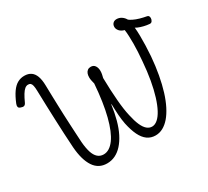

<svg xmlns="http://www.w3.org/2000/svg" viewBox="-196 -1356 1828 1691"><g transform="rotate(-30 718.0 -511.0)"><path d="M448 19Q362 19 315 -52Q268 -123 258 -253Q253 -326 249.5 -398.5Q246 -471 243 -544.5Q240 -618 237.5 -693Q235 -768 233 -846Q232 -877 228 -895.5Q224 -914 215 -922.5Q206 -931 190 -931Q172 -931 156 -918Q140 -905 123 -877.5Q106 -850 86 -806Q78 -789 65.5 -785Q53 -781 33 -789Q15 -795 12 -807Q9 -819 16 -837Q42 -901 70 -940.5Q98 -980 130 -997.5Q162 -1015 199 -1015Q240 -1015 266.5 -996.5Q293 -978 306.5 -941Q320 -904 321 -848Q322 -796 323.5 -745Q325 -694 326.5 -644.5Q328 -595 330 -546.5Q332 -498 334.5 -450Q337 -402 339.5 -354Q342 -306 345 -257Q350 -195 363.5 -152Q377 -109 401.5 -87Q426 -65 461 -65Q491 -65 518.5 -82Q546 -99 570.5 -132.5Q595 -166 615.5 -215.5Q636 -265 652.5 -329.5Q669 -394 681 -474Q693 -554 700 -648Q696 -664 692 -682Q688 -700 688 -716Q688 -739 694.5 -755.5Q701 -772 714 -781.5Q727 -791 746 -791Q774 -791 788.5 -770Q803 -749 803 -716Q803 -700 799.5 -682.5Q796 -665 792 -650Q793 -585 796 -527.5Q799 -470 803 -420.5Q807 -371 813 -329Q819 -287 827 -253Q841 -188 859.5 -146Q878 -104 901.5 -84Q925 -64 953 -64Q982 -64 1010 -88Q1038 -112 1062.5 -158Q1087 -204 1107.5 -270Q1128 -336 1143 -420.5Q1158 -505 1166 -607Q1170 -653 1172.5 -697Q1175 -741 1175 -781Q1175 -821 1173.5 -856.5Q1172 -892 1168 -921Q1135 -930 1118.5 -949.5Q1102 -969 1102 -990Q1102 -1013 1116 -1027Q1130 -1041 1153 -1041Q1179 -1041 1201.5 -1026.5Q1224 -1012 1238 -987Q1248 -978 1273.5 -965.5Q1299 -953 1332.5 -943.5Q1366 -934 1400 -928Q1411 -926 1415.5 -918Q1420 -910 1420 -898Q1420 -883 1411 -869.5Q1402 -856 1385 -858Q1371 -859 1356.5 -861.5Q1342 -864 1327.5 -867.5Q1313 -871 1299.5 -875.5Q1286 -880 1274.5 -885Q1263 -890 1255 -895Q1259 -856 1259.5 -809.5Q1260 -763 1258.5 -711.5Q1257 -660 1253 -606Q1245 -509 1229.5 -424.5Q1214 -340 1192.5 -270.5Q1171 -201 1143.5 -147Q1116 -93 1084.5 -56.5Q1053 -20 1017 -0.5Q981 19 941 19Q894 19 858.5 -6.5Q823 -32 798.5 -82.5Q774 -133 758 -208Q754 -229 751 -252Q748 -275 746 -301Q744 -327 743 -355.5Q742 -384 741 -414H738Q727 -333 708.5 -265Q690 -197 663.5 -144.5Q637 -92 604 -55.5Q571 -19 532 0Q493 19 448 19Z"/></g></svg>

Font: Playwrite PE
Style: Regular
Weight: 400
Designer: Veronika Burian, José Scaglione
Foundry: TypeTogether
Version: Version 1.002